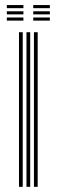

<svg xmlns="http://www.w3.org/2000/svg" viewBox="-20 -725 220 745"><path d="M111.7 0V-600H126.2V0ZM53.7 0V-600H68.2V0ZM82.7 0V-600H97.2V0ZM109 -693.3V-705.4H173.4V-693.3ZM6.5 -645V-657.1H70.9V-645ZM6.5 -669.2V-681.2H70.9V-669.2ZM6.5 -693.3V-705.4H70.9V-693.3ZM109 -645V-657.1H173.4V-645ZM109 -669.2V-681.2H173.4V-669.2Z"/></svg>

Font: Big Shoulders Inline Thin
Style: Regular
Weight: 100
Designer: Patric King
Foundry: XO Type Co
Version: Version 2.002